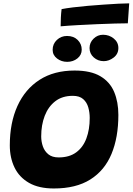

<svg xmlns="http://www.w3.org/2000/svg" viewBox="-20 -1070 771 1116"><path d="M293 25.5Q205.5 25.5 148.8 -7Q92 -39.5 64.5 -96.2Q37 -153 37 -225Q37 -356.5 81.5 -454.2Q126 -552 210 -606Q294 -660 413.5 -660Q507.5 -660 563.2 -627Q619 -594 643.5 -535.8Q668 -477.5 668 -402Q668 -271 628 -175Q588 -79 505 -26.8Q422 25.5 293 25.5ZM321 -155Q383 -155 423 -184.5Q463 -214 482.2 -265.8Q501.5 -317.5 501.5 -384.5Q501.5 -416 493.2 -445.5Q485 -475 463.5 -494Q442 -513 403 -513Q342 -513 301.2 -481.5Q260.5 -450 240 -396.8Q219.5 -343.5 219.5 -277.5Q219.5 -247 229.2 -219Q239 -191 261.2 -173Q283.5 -155 321 -155ZM583 -714.5Q549.5 -714.5 525 -736.2Q500.5 -758 500.5 -790.5Q500.5 -822.5 523.8 -845.2Q547 -868 579 -868Q614.5 -868 641.2 -846.2Q668 -824.5 668 -791Q668 -756.5 640.8 -735.5Q613.5 -714.5 583 -714.5ZM370.5 -710.5Q337 -710.5 311.5 -730Q286 -749.5 286 -780.5Q286 -814.5 310.5 -837.8Q335 -861 369.5 -861Q408 -861 431.5 -837.8Q455 -814.5 455 -781.5Q455 -750.5 430 -730.5Q405 -710.5 370.5 -710.5ZM723 -934.5Q695.5 -934.5 648.5 -933.2Q601.5 -932 545 -929.5Q488.5 -927 432.8 -924Q377 -921 332.5 -917Q332.5 -943 333.8 -967.8Q335 -992.5 338 -1017Q363.5 -1022 403.2 -1027Q443 -1032 489.8 -1036Q536.5 -1040 582.8 -1043.2Q629 -1046.5 668 -1048.5Q707 -1050.5 731 -1050.5Z"/></svg>

Font: Grandstander ExtraBold
Style: Italic
Weight: 800
Italic angle: -15°
Designer: Tyler Finck
Foundry: Etcetera Type Co
Version: Version 1.200; ttfautohint (v1.8.3)